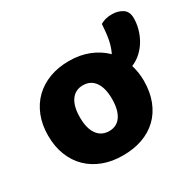

<svg xmlns="http://www.w3.org/2000/svg" viewBox="-135 -743 931 911"><g transform="rotate(-30 331.0 -287.5)"><path d="M555 -243Q555 -181 536 -132.5Q517 -84 482.5 -51Q448 -18 400 -1Q352 16 293 16Q234 16 186 -2Q138 -20 103.5 -53.5Q69 -87 50 -135Q31 -183 31 -243Q31 -302 50 -350Q69 -398 103.5 -431.5Q138 -465 186 -483Q234 -501 293 -501Q353 -501 402 -481.5Q451 -462 486 -427Q500 -455 507 -489Q514 -523 517 -575Q531 -583 545.5 -587Q560 -591 581 -591Q613 -591 637.5 -575.5Q662 -560 662 -523Q662 -494 654 -465Q646 -436 631 -410Q616 -384 593.5 -363Q571 -342 542 -330Q548 -310 551.5 -288Q555 -266 555 -243ZM205 -243Q205 -182 228.5 -149.5Q252 -117 294 -117Q336 -117 358.5 -150Q381 -183 381 -243Q381 -303 358 -335.5Q335 -368 293 -368Q251 -368 228 -335.5Q205 -303 205 -243Z"/></g></svg>

Font: Baloo Paaji
Style: Regular
Weight: 400
Designer: Shuchita Grover and Ek Type
Foundry: Ek Type
Version: Version 1.007;PS 1.000;hotconv 1.0.88;makeotf.lib2.5.647800